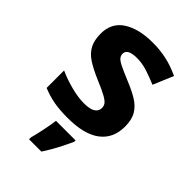

<svg xmlns="http://www.w3.org/2000/svg" viewBox="-230 -646 957 957"><g transform="rotate(45 248.5 -167.5)"><path d="M459 -162Q459 -79 400.5 -34.5Q342 10 226 10Q169 10 128 2.5Q87 -5 46 -22V-145Q90 -125 141 -112Q192 -99 231 -99Q275 -99 293.5 -112Q312 -125 312 -146Q312 -160 304.5 -171Q297 -182 272 -196Q247 -210 194 -232Q143 -254 110 -275.5Q77 -297 61 -327.5Q45 -358 45 -404Q45 -480 104 -518Q163 -556 261 -556Q312 -556 358 -546Q404 -536 453 -513L408 -406Q368 -423 332 -434.5Q296 -446 259 -446Q193 -446 193 -410Q193 -397 201.5 -386.5Q210 -376 234.5 -364Q259 -352 307 -332Q354 -313 388 -292.5Q422 -272 440.5 -241.5Q459 -211 459 -162ZM333 71Q318 104 298 142.5Q278 181 252 221H165V208Q173 179 182 136Q191 93 195 61H333Z"/></g></svg>

Font: RS Noto Sans
Style: Bold
Weight: 700
Designer: Monotype Design Team
Foundry: Monotype Imaging Inc.
Version: Version 3.10